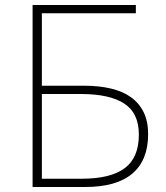

<svg xmlns="http://www.w3.org/2000/svg" viewBox="-20 -746 661 766"><path d="M110 -726H522V-693H147V-404H316Q374 -404 421.5 -393Q469 -382 502 -358.5Q535 -335 553 -298.5Q571 -262 571 -211Q571 -107 508 -53.5Q445 0 320 0H110ZM307 -33Q421 -33 477.5 -75Q534 -117 534 -209Q534 -295 475.5 -333Q417 -371 302 -371H147V-33Z"/></svg>

Font: SpoqaHanSans
Style: Thin
Weight: 250
Designer: [Spoqa Han Sans] Dong-huui Kim \uAE40 \uB3D9 \uD718   [Noto Sans] Ryoko NISHIZUKA \u897F \u585A \u6DBC \u5B50  (kana & i
Foundry: Spoqa (http://bi.spoqa.com)
Version: Version 1.004;PS 1.004;hotconv 1.0.82;makeotf.lib2.5.63406